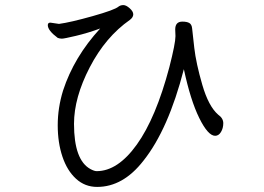

<svg xmlns="http://www.w3.org/2000/svg" viewBox="-20 -728 1040 755"><path d="M669 -612Q669 -643 697 -643Q715 -643 724.5 -637.5Q734 -632 735.5 -616Q737 -600 744 -539.5Q751 -479 775.5 -394.5Q800 -310 838 -277Q858 -263 858 -243.5Q858 -224 849 -209Q840 -194 826 -194Q798 -194 763.5 -264Q729 -334 703 -456Q642 -219 544 -96Q464 7 362 7Q314 7 279 -25Q244 -57 225.5 -112Q207 -167 207 -235.5Q207 -304 228 -372Q271 -504 374 -616Q325 -598 278.5 -587Q232 -576 223.5 -576Q215 -576 207 -579Q168 -608 168 -629Q168 -639 178 -639L212 -634Q257 -640 344 -664.5Q431 -689 446 -702Q454 -708 465 -708Q476 -708 490 -695.5Q504 -683 504 -671.5Q504 -660 491 -650Q395 -583 333 -463.5Q271 -344 271 -241Q271 -98 336 -63Q351 -55 360 -55Q443 -55 518 -159.5Q593 -264 646 -464Q670 -558 670 -586Z"/></svg>

Font: LXGW WenKai Lite
Style: Regular
Weight: 400
Designer: LXGW / Fontworks Inc.
Foundry: LXGW / Fontworks Inc.
Version: Version 1.511; March 25, 2025